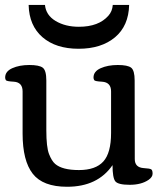

<svg xmlns="http://www.w3.org/2000/svg" viewBox="-20 -729 656 763"><path d="M493.2 -709.5Q491.2 -626 436.8 -580.6Q382.3 -535.2 292.2 -535.2Q202.1 -535.2 148.9 -581.1Q95.7 -627 93.8 -709.5H158.7Q162.6 -668.5 201.2 -645.5Q239.7 -622.6 293.5 -622.6Q372.6 -622.6 411.1 -667Q426.3 -684.1 428.2 -709.5ZM164.1 -211.4Q164.1 -144.5 174.8 -116.9Q185.5 -89.4 199.2 -77.6Q227.5 -53.2 293.7 -53.2Q359.9 -53.2 390.6 -87.2Q421.4 -121.1 421.4 -200.7V-365.7Q421.4 -401.9 385.7 -404.3Q357.4 -405.8 354.5 -410.4Q351.6 -415 351.6 -420.9Q351.6 -445.3 380.1 -458Q408.7 -470.7 448 -470.7Q487.3 -470.7 501.2 -460Q515.1 -449.2 515.1 -409.2L515.6 -96.7Q515.6 -63.5 550.8 -61Q575.7 -59.6 581.1 -55.9Q586.4 -52.2 586.4 -38.8Q586.4 -25.4 570.3 -14.2Q541.5 5.4 495.4 5.4Q449.2 5.4 438.2 -8.5Q427.2 -22.5 427.2 -72.8Q368.2 13.2 246.6 13.2Q150.4 13.2 110.1 -38.6Q69.8 -90.3 69.8 -198.2V-365.7Q69.8 -401.9 35.2 -404.3Q6.3 -405.8 3.4 -410.4Q0.5 -415 0.5 -420.9Q0.5 -445.3 28.8 -458Q57.1 -470.7 96.4 -470.7Q135.7 -470.7 149.9 -460Q164.1 -449.2 164.1 -409.2Z"/></svg>

Font: Corben
Style: Regular
Weight: 400
Designer: vernon adams
Foundry: vernon adams
Version: Version 1.101